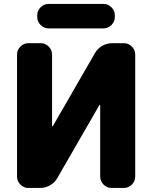

<svg xmlns="http://www.w3.org/2000/svg" viewBox="-20 -974 767 974"><path d="M666 -78.1Q666 -54.7 648.9 -37.6Q631.8 -20.5 608.4 -20.5H545.9Q522.5 -20.5 505.4 -37.6Q488.3 -54.7 488.3 -78.1V-439.5Q488.3 -441.4 486.8 -441.9Q485.4 -442.4 484.4 -441.4L270.5 -70.3Q256.8 -46.9 233.4 -33.7Q210 -20.5 183.6 -20.5H124Q100.6 -20.5 83.5 -37.6Q66.4 -54.7 66.4 -78.1V-697.3Q66.4 -720.7 83.5 -737.8Q100.6 -754.9 124 -754.9H186.5Q210 -754.9 227.1 -737.8Q244.1 -720.7 244.1 -697.3V-335.9Q244.1 -334 245.6 -333.5Q247.1 -333 248 -334L461.9 -705.1Q475.6 -728.5 499 -741.7Q522.5 -754.9 548.8 -754.9H608.4Q631.8 -754.9 648.9 -737.8Q666 -720.7 666 -697.3ZM226.6 -830.1Q203.1 -830.1 186 -847.2Q168.9 -864.3 168.9 -887.7V-896.5Q168.9 -919.9 186 -937Q203.1 -954.1 226.6 -954.1H504.9Q528.3 -954.1 545.4 -937Q562.5 -919.9 562.5 -896.5V-887.7Q562.5 -864.3 545.4 -847.2Q528.3 -830.1 504.9 -830.1Z"/></svg>

Font: Gen Jyuu Gothic Heavy
Style: Bold
Weight: 900
Designer: [Source Han Sans]
Ryoko NISHIZUKA  (kana & ideographs); Paul D. Hunt (Latin, Greek & Cyrillic); Wenlong ZHANG  (bopomofo
Version: Version 1.002.20150607